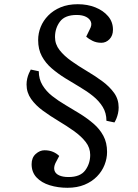

<svg xmlns="http://www.w3.org/2000/svg" viewBox="-20 -735 656 911"><path d="M543 -225Q543 -211 540 -197.5Q537 -184 532.5 -173Q528 -162 523 -154L485 -162Q485 -199 467.5 -227.5Q450 -256 421.5 -279Q393 -302 358 -322.5Q323 -343 288.5 -364.5Q254 -386 225 -411Q196 -436 178.5 -468.5Q161 -501 161 -545Q161 -577 173 -607Q185 -637 209 -661.5Q233 -686 268 -700.5Q303 -715 349 -715Q395 -715 432.5 -700Q470 -685 493 -658Q516 -631 516 -594Q516 -566 499.5 -549Q483 -532 461 -532Q438 -532 419.5 -541Q401 -550 389 -561L406 -596Q417 -616 411.5 -631Q406 -646 388.5 -655Q371 -664 344 -664Q288 -664 264.5 -632.5Q241 -601 241 -559Q241 -525 262.5 -497.5Q284 -470 318.5 -445.5Q353 -421 392 -398Q431 -375 465.5 -349.5Q500 -324 521.5 -294Q543 -264 543 -225ZM106 -334Q106 -348 109 -361.5Q112 -375 117 -386.5Q122 -398 126 -405L164 -397Q164 -360 181.5 -331Q199 -302 227.5 -279.5Q256 -257 291 -236.5Q326 -216 360.5 -194.5Q395 -173 424 -148Q453 -123 470.5 -90.5Q488 -58 488 -14Q488 17 476 47.5Q464 78 440 102.5Q416 127 381 141.5Q346 156 300 156Q255 156 216 144Q177 132 153.5 107Q130 82 130 44Q130 13 149.5 -4.5Q169 -22 191 -22Q214 -22 231.5 -14.5Q249 -7 261 5L243 39Q234 59 238.5 74Q243 89 260.5 97Q278 105 305 105Q361 105 384.5 73Q408 41 408 0Q408 -34 386.5 -61.5Q365 -89 330.5 -113.5Q296 -138 257.5 -161Q219 -184 184 -209.5Q149 -235 127.5 -265.5Q106 -296 106 -334Z"/></svg>

Font: Literata 18pt
Style: Italic
Weight: 400
Italic angle: -2°
Designer: Latin by Veronika Burian and Jose Scaglione. Greek by Irene Vlachou. Cyrillic by Vera Evstafieva
Foundry: TypeTogether
Version: Version 3.103;gftools[0.9.29]